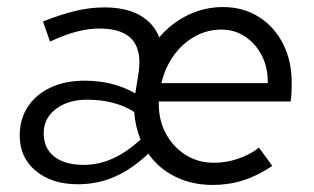

<svg xmlns="http://www.w3.org/2000/svg" viewBox="-20 -516 891 545"><path d="M201 7Q127 7 81.5 -31Q36 -69 36 -131Q36 -178 59 -213Q82 -248 123.5 -267.5Q165 -287 220 -287Q301 -287 364 -251L372 -301Q384 -368 357 -401.5Q330 -435 262 -435Q232 -435 198.5 -426.5Q165 -418 122 -398L102 -455Q152 -475 194 -485Q236 -495 276 -495Q337 -495 376.5 -473Q416 -451 432 -410Q467 -451 514 -473.5Q561 -496 613 -496Q670 -496 714 -468.5Q758 -441 783 -392.5Q808 -344 808 -281Q808 -268 807.5 -255Q807 -242 805 -228H431Q429 -180 449 -140.5Q469 -101 505 -77.5Q541 -54 587 -54Q622 -54 656 -65.5Q690 -77 715 -97L753 -45Q711 -17 670 -4Q629 9 584 9Q525 9 477.5 -14.5Q430 -38 401 -80Q355 -36 306 -14.5Q257 7 201 7ZM438 -280H740Q741 -323 723.5 -357.5Q706 -392 676 -412Q646 -432 608 -432Q568 -432 533 -412.5Q498 -393 473.5 -359Q449 -325 438 -280ZM218 -48Q260 -48 300 -66Q340 -84 379 -120Q364 -156 361 -198Q307 -233 227 -233Q173 -233 138.5 -206.5Q104 -180 104 -138Q104 -95 134 -71.5Q164 -48 218 -48Z"/></svg>

Font: Red Hat Text VF
Style: Italic
Weight: 300
Italic angle: -12°
Designer: Pentagram, MCKL
Foundry: Pentagram, MCKL
Version: Version 1.023